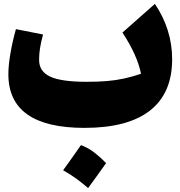

<svg xmlns="http://www.w3.org/2000/svg" viewBox="-20 -651 935 995"><path d="M710.9 -268.6Q700.2 -319.3 677 -370.6Q653.8 -421.9 614.7 -482.4L782.7 -630.9Q872.1 -497.6 872.1 -343.8Q872.1 -168 757.3 -78.1Q642.6 11.7 418 11.7Q23.4 11.7 23.4 -266.1Q23.4 -312 33.9 -373.8Q44.4 -435.5 62.5 -500L203.1 -472.2Q191.9 -430.7 187.3 -400.9Q182.6 -371.1 182.6 -340.8Q182.6 -280.3 240.5 -253.7Q298.3 -227.1 429.2 -227.1Q488.3 -227.1 534.7 -231Q581.1 -234.9 623.3 -244.1Q665.5 -253.4 710.9 -268.6ZM399.4 101.1Q437 114.7 469.7 140.1Q502.4 165.5 529.8 194.3Q507.3 226.1 484.1 258.3Q460.9 290.5 436.5 323.7Q408.2 298.8 376.5 275.6Q344.7 252.4 307.1 231.4Q355.5 164.6 399.4 101.1Z"/></svg>

Font: Pinar Black
Style: Regular
Weight: 900
Designer: Amin Abedi
Version: Version 3.000